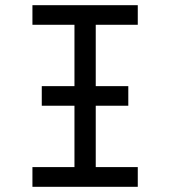

<svg xmlns="http://www.w3.org/2000/svg" viewBox="-20 -720 656 740"><path d="M141 -312.5V-388H474.5V-312.5ZM267 0V-700H349V0ZM105 0V-76H511V0ZM105 -624.5V-700H511V-624.5Z"/></svg>

Font: Overpass Mono
Style: Regular
Weight: 400
Designer: Delve Withrington, Dave Bailey
Foundry: Delve Fonts LLC
Version: Version 4.000